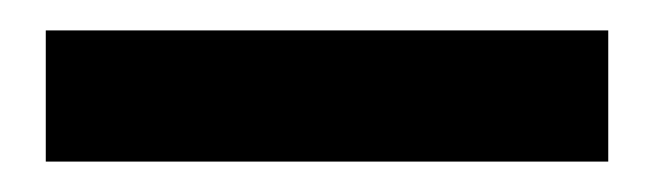

<svg xmlns="http://www.w3.org/2000/svg" viewBox="-20 -740 426 125"><path d="M376 -634.8H9.8V-720.2H376Z"/></svg>

Font: PoppinsZ Medium
Style: Regular
Weight: 500
Designer: Ninad Kale (Devanagari), Jonny Pinhorn (Latin)
Foundry: Indian Type Foundry
Version: Version 3.002;FEAKit 1.0